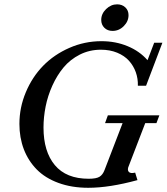

<svg xmlns="http://www.w3.org/2000/svg" viewBox="-20 -870 784 903"><path d="M509.3 -724.6Q485.8 -724.6 470.9 -739.3Q456.1 -753.9 456.1 -776.4Q456.1 -805.2 479 -827.4Q502 -849.6 530.8 -849.6Q554.2 -849.6 569.3 -835.4Q584.5 -821.3 584.5 -798.8Q584.5 -769.5 562 -747.1Q539.6 -724.6 509.3 -724.6ZM395 13.2Q316.9 13.2 254.6 -9.8Q192.4 -32.7 152.6 -73.2Q112.8 -113.8 92 -168.2Q71.3 -222.7 71.3 -287.1Q71.3 -364.7 101.6 -436.5Q131.8 -508.3 183.1 -560.8Q234.4 -613.3 306.2 -644.8Q377.9 -676.3 457 -676.3Q523.9 -676.3 580.3 -652.8Q636.7 -629.4 673.8 -586.9L705.1 -668.9H743.7L667 -466.8H628.4Q629.4 -500 618.7 -530.3Q607.9 -560.5 586.7 -584.2Q565.4 -607.9 531.2 -622.1Q497.1 -636.2 454.6 -636.2Q400.9 -636.2 355.5 -613.3Q310.1 -590.3 279.1 -553Q248 -515.6 226.3 -467.5Q204.6 -419.4 194.6 -369.1Q184.6 -318.8 184.6 -270Q184.6 -157.2 238 -93.3Q291.5 -29.3 397 -29.3Q433.1 -29.3 448.2 -38.8Q463.4 -48.3 471.7 -70.3L556.6 -291H474.1L487.3 -327.6H729.5L715.8 -291H663.1L585.9 -90.3Q577.6 -72.3 585 -62.5Q592.3 -52.7 615.7 -58.1L626.5 -22.9Q494.6 13.2 395 13.2Z"/></svg>

Font: Elstob 8pt Medium
Style: Italic
Weight: 500
Italic angle: -20°
Designer: Peter S. Baker
Version: Version 1.015